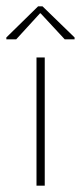

<svg xmlns="http://www.w3.org/2000/svg" viewBox="-60 -585 255 605"><path d="M55 0V-404H81V0ZM-40 -461V-467L60 -565H74L175 -467V-461H144L68 -543H66L-9 -461Z"/></svg>

Font: Darker Grotesque Light Light
Style: Regular
Weight: 300
Version: Version 1.000;gftools[0.9.28]